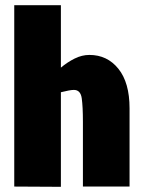

<svg xmlns="http://www.w3.org/2000/svg" viewBox="-20 -720 555 741"><path d="M215 1 35 0V-700H215V-459Q240 -480 268 -494Q296 -508 325 -508Q394 -508 437 -454.5Q480 -401 480 -302V0H300V-250Q300 -308 295.5 -340.5Q291 -373 265 -373Q257 -373 244 -370.5Q231 -368 215 -364Z"/></svg>

Font: Epunda Sans Black
Style: Regular
Weight: 900
Designer: Simon Atzbach
Foundry: typofactur
Version: Version 2.204; ttfautohint (v1.8.4.7-5d5b)